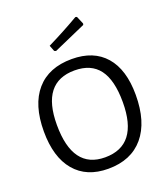

<svg xmlns="http://www.w3.org/2000/svg" viewBox="-155 -971 946 1087"><g transform="rotate(-20 317.5 -427.5)"><path d="M527.5 -566C480.5 -620 413.3 -647 326 -647C233.3 -647 162.2 -618.3 112.5 -561C62.8 -503.7 38 -421.7 38 -315C38 -211.7 61.7 -132 109 -76C156.3 -20 223.3 8 310 8C402 8 473 -21.7 523 -81C573 -140.3 598 -224.3 598 -333C598 -434.3 574.5 -512 527.5 -566ZM120 -325C120 -495.7 186.3 -581 319 -581C385 -581 434.2 -559.5 466.5 -516.5C498.8 -473.5 515 -407.7 515 -319C515 -145.7 448.3 -59 315 -59C185 -59 120 -147.7 120 -325ZM456 -814 436 -861 427 -863C367.7 -828.3 303.7 -794 235 -760L249 -724L259 -720L454 -806Z"/></g></svg>

Font: Alegreya Sans SC
Style: Regular
Weight: 400
Designer: Juan Pablo del Peral
Foundry: Huerta Tipografica
Version: Version 1.000;PS 001.000;hotconv 1.0.70;makeotf.lib2.5.58329